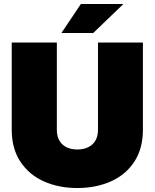

<svg xmlns="http://www.w3.org/2000/svg" viewBox="-20 -934 778 966"><path d="M39 -281V-720H266V-281Q266 -234 293.5 -208Q321 -182 369 -182Q417 -182 445 -208Q473 -234 473 -281V-720H699V-281Q699 -186 655.5 -120Q612 -54 537 -21Q462 12 369 12Q276 12 201.5 -21Q127 -54 83 -120Q39 -186 39 -281ZM387 -914H601L449 -768H289Z"/></svg>

Font: Aspekta 1000
Style: Regular
Weight: 1000
Designer: Ivo Dolenc
Version: Version 2.000